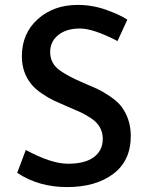

<svg xmlns="http://www.w3.org/2000/svg" viewBox="-20 -749 612 781"><path d="M50 -46 85 -139Q188 -83 257 -83Q326 -83 362 -110Q398 -137 398 -184Q398 -236 352 -267Q326 -284 308.5 -292Q291 -300 254.5 -315.5Q218 -331 198 -340.5Q178 -350 150.5 -368.5Q123 -387 108 -406Q69 -453 69 -520Q69 -613 133.5 -671Q198 -729 296 -729Q356 -729 412 -709Q468 -689 498 -669L458 -582Q360 -633 305 -633Q250 -633 217 -606.5Q184 -580 184 -537Q184 -489 227 -460Q263 -436 310 -416Q357 -396 376.5 -387Q396 -378 426 -358Q456 -338 472 -318Q512 -266 512 -196Q512 -95 440.5 -41.5Q369 12 253 12Q137 12 50 -46Z"/></svg>

Font: Convergence
Style: Regular
Weight: 400
Designer: Nicolas Silva and John Vargas
Foundry: Nicolas Silva and Jonh Vargas
Version: Version 1.002